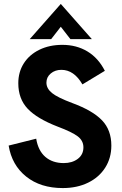

<svg xmlns="http://www.w3.org/2000/svg" viewBox="-20 -942 619 976"><path d="M24 -202 164 -237Q174 -176 210.5 -144.5Q247 -113 304 -113Q347 -113 375.5 -134.5Q404 -156 404 -193Q404 -227 375 -249Q346 -271 274 -298Q168 -339 120.5 -389.5Q73 -440 73 -519Q73 -576 101 -620Q129 -664 180 -689Q231 -714 297 -714Q369 -714 424.5 -680.5Q480 -647 513 -582L399 -513Q356 -587 292 -587Q260 -587 238 -568.5Q216 -550 216 -522Q216 -492 244.5 -469Q273 -446 348 -418Q451 -380 498.5 -330.5Q546 -281 546 -202Q546 -139 515 -90Q484 -41 428 -13.5Q372 14 299 14Q186 14 113 -44.5Q40 -103 24 -202ZM289 -922 447 -743H338L289 -806L240 -743H131Z"/></svg>

Font: Hanken Grotesk ExtraBold
Style: Regular
Weight: 800
Designer: Alfredo Marco Pradil
Foundry: Hanken Design Co.
Version: Version 3.014